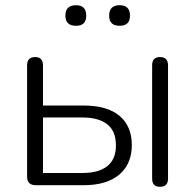

<svg xmlns="http://www.w3.org/2000/svg" viewBox="-20 -711 749 737"><path d="M118 0Q84 0 84 -33V-460Q84 -492 115 -492Q145 -492 145 -460V-306H300Q391 -306 438.5 -266.5Q486 -227 486 -154Q486 -82 438 -41Q390 0 300 0ZM594 6Q564 6 564 -25V-460Q564 -492 594 -492Q625 -492 625 -460V-25Q625 6 594 6ZM145 -47H298Q358 -47 391.5 -73Q425 -99 425 -153Q425 -208 391.5 -234Q358 -260 298 -260H145ZM439 -612Q399 -612 399 -651Q399 -691 439 -691Q479 -691 479 -651Q479 -612 439 -612ZM272 -612Q231 -612 231 -651Q231 -691 272 -691Q311 -691 311 -651Q311 -612 272 -612Z"/></svg>

Font: Nunito Light
Style: Regular
Weight: 300
Designer: Vernon Adams
Foundry: Vernon Adams
Version: Version 3.601; ttfautohint (v1.8.2.53-6de2)